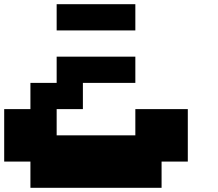

<svg xmlns="http://www.w3.org/2000/svg" viewBox="-20 -1020 1040 915"><path d="M250 -875V-1000H625V-875ZM125 -125V-250H0V-500H125V-625H250V-750H625V-625H375V-500H250V-375H625V-500H875V-250H750V-125Z"/></svg>

Font: Press Start 2P
Style: Regular
Weight: 400
Designer: CodeMan38
Foundry: CodeMan38
Version: Version 3.000